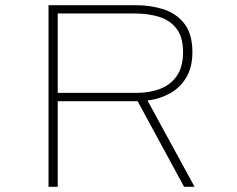

<svg xmlns="http://www.w3.org/2000/svg" viewBox="-20 -720 915 740"><path d="M167 0V-700H503Q561.5 -700 611.2 -683.8Q661 -667.5 691.2 -628Q721.5 -588.5 721.5 -519Q721.5 -461 698 -421.5Q674.5 -382 635.2 -360.2Q596 -338.5 548.5 -332.5L730 0H689.5L510.5 -330H202.5V0ZM202.5 -362H506Q557 -362 597.8 -377.8Q638.5 -393.5 662 -428.2Q685.5 -463 685.5 -519Q685.5 -576 661.2 -608.5Q637 -641 594.8 -654.5Q552.5 -668 499 -668H202.5Z"/></svg>

Font: Trispace SemiExpanded Thin
Style: Regular
Weight: 100
Width: 6
Designer: Tyler Finck
Foundry: Etcetera Type Company
Version: Version 1.210; ttfautohint (v1.8.3)